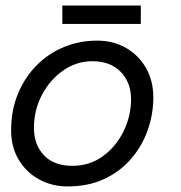

<svg xmlns="http://www.w3.org/2000/svg" viewBox="-20 -656 652 690"><path d="M223 14Q167 14 121 -11Q75 -36 47.5 -81.5Q20 -127 20 -188Q20 -260 44.5 -319Q69 -378 111.5 -421Q154 -464 210 -487Q266 -510 329 -510Q387 -510 432.5 -484Q478 -458 504.5 -412Q531 -366 531 -306Q531 -245 510.5 -187.5Q490 -130 450.5 -84.5Q411 -39 354 -12.5Q297 14 223 14ZM240 -60Q302 -60 349.5 -94.5Q397 -129 424 -184Q451 -239 451 -300Q451 -359 414 -397.5Q377 -436 312 -436Q255 -436 207.5 -403Q160 -370 131 -315.5Q102 -261 102 -196Q102 -136 138 -98Q174 -60 240 -60ZM204 -570V-636H486V-570Z"/></svg>

Font: Space Mono
Style: Italic
Weight: 400
Italic angle: -12°
Monospace: yes
Designer: Colophon Foundry + Benjamin Critton
Foundry: Colophon Foundry & Benjamin Critton
Version: Version 1.003; ttfautohint (v1.8.4.7-5d5b)